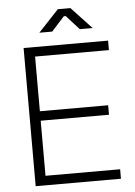

<svg xmlns="http://www.w3.org/2000/svg" viewBox="-59 -924 680 969"><g transform="rotate(-5 281.0 -440.0)"><path d="M373 -770H438L335 -880H271L168 -770H233L298 -842H308ZM82 -700V0H514V-48H136V-327H482V-375H136V-652H510V-700Z"/></g></svg>

Font: Space Text Light
Style: Regular
Weight: 300
Designer: Florian Karsten (Space Text), Colophon Foundry (Space Mono)
Foundry: Florian Karsten
Version: Version 1.003;PS 001.003;hotconv 1.0.88;makeotf.lib2.5.64775